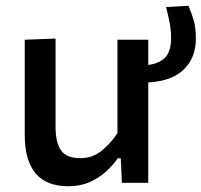

<svg xmlns="http://www.w3.org/2000/svg" viewBox="-20 -635 700 667"><path d="M218 12Q140.5 12 103.2 -33.2Q66 -78.5 66 -165.5V-497L173 -501V-194Q173 -140.5 191.8 -113Q210.5 -85.5 259.5 -85.5Q301 -85.5 332.8 -111Q364.5 -136.5 388 -172.5V-497H495V0H403.5L399.5 -85H389Q373 -61.5 348.5 -39.2Q324 -17 291.5 -2.5Q259 12 218 12ZM473 -348 456 -407Q505.5 -407 531 -419.2Q556.5 -431.5 565.5 -452.8Q574.5 -474 574.5 -501.5Q574.5 -528.5 569 -557Q563.5 -585.5 557 -610.5L634.5 -615Q644.5 -593 652.5 -566Q660.5 -539 660.5 -501.5Q660.5 -431 614 -389.5Q567.5 -348 473 -348Z"/></svg>

Font: Commissioner Medium
Style: Regular
Weight: 500
Designer: Kostas Bartsokas
Foundry: Kostas Bartsokas
Version: Version 1.000; ttfautohint (v1.8.3)